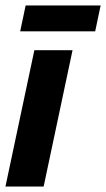

<svg xmlns="http://www.w3.org/2000/svg" viewBox="-25 -684 389 704"><path d="M-5 0 101 -500H241L135 0ZM69 -664H344L324 -569H49Z"/></svg>

Font: Epunda Sans
Style: Bold Italic
Weight: 700
Italic angle: -12.0243°
Designer: Simon Atzbach
Foundry: typofactur
Version: Version 2.204; ttfautohint (v1.8.4.7-5d5b)